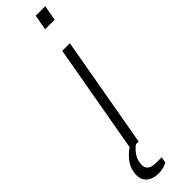

<svg xmlns="http://www.w3.org/2000/svg" viewBox="-343 -705 855 855"><g transform="rotate(-45 84.5 -278.0)"><path d="M134 -648H194L207 -720H147ZM40 164C55 164 76 159 93 150L98 122H61C24 122 11 106 11 83C11 43 37 16 58 0H75L168 -526H120L29 -11C-10 17 -38 52 -38 99C-38 146 0 164 40 164Z"/></g></svg>

Font: Archivo Thin
Style: Italic
Weight: 100
Italic angle: -10°
Designer: Hector Gatti
Foundry: Omnibus-Type
Version: Version 2.001